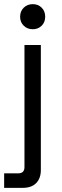

<svg xmlns="http://www.w3.org/2000/svg" viewBox="-33 -706 300 926"><path d="M-13 200V130H55Q85 130 85 100V-489H164V114Q164 154 141.5 177Q119 200 77 200ZM125 -565Q99 -565 81.5 -582Q64 -599 64 -625Q64 -652 81.5 -669Q99 -686 125 -686Q151 -686 168 -669Q185 -652 185 -625Q185 -599 168 -582Q151 -565 125 -565Z"/></svg>

Font: Space Grotesk
Style: Regular
Weight: 400
Designer: Florian Karsten
Foundry: Florian Karsten
Version: Version 2.000